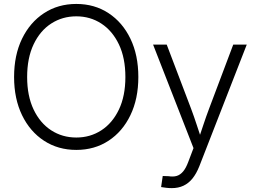

<svg xmlns="http://www.w3.org/2000/svg" viewBox="-20 -758 1308 984"><path d="M371.1 10.3Q277.8 10.3 205.8 -36.6Q133.8 -83.5 93 -167.7Q52.2 -252 52.2 -363.3Q52.2 -475.6 93 -559.6Q133.8 -643.6 205.8 -690.7Q277.8 -737.8 371.1 -737.8Q464.4 -737.8 536.1 -690.7Q607.9 -643.6 648.4 -559.6Q689 -475.6 689 -363.3Q689 -252 648.4 -167.7Q607.9 -83.5 536.1 -36.6Q464.4 10.3 371.1 10.3ZM371.1 -53.2Q442.4 -53.2 499.3 -90.1Q556.2 -127 589.4 -196.5Q622.6 -266.1 622.6 -363.3Q622.6 -460.9 589.4 -530.5Q556.2 -600.1 499.3 -637.2Q442.4 -674.3 371.1 -674.3Q299.8 -674.3 242.7 -637.5Q185.5 -600.6 152.3 -530.8Q119.1 -460.9 119.1 -363.3Q119.1 -266.6 152.1 -197Q185.1 -127.4 242.2 -90.3Q299.3 -53.2 371.1 -53.2ZM805.7 200.7 814 144 843.8 145Q867.7 148.9 885.7 143.6Q903.8 138.2 918.5 120.8Q933.1 103.5 944.8 71.8L971.7 1L764.6 -529.3H834.5L959 -201.7Q974.6 -160.2 988 -118.9Q1001.5 -77.6 1015.1 -37.1H995.1Q1008.8 -77.6 1022.5 -118.9Q1036.1 -160.2 1051.8 -201.7L1175.3 -529.3H1244.6L1001.5 94.2Q986.3 132.3 966.3 157Q946.3 181.6 920.2 193.8Q894 206.1 860.8 206.1Q844.2 206.1 830.8 204.3Q817.4 202.6 805.7 200.7Z"/></svg>

Font: Inter 24pt Light
Style: Regular
Weight: 300
Designer: Rasmus Andersson
Foundry: rsms
Version: Version 4.001;git-66647c0bb